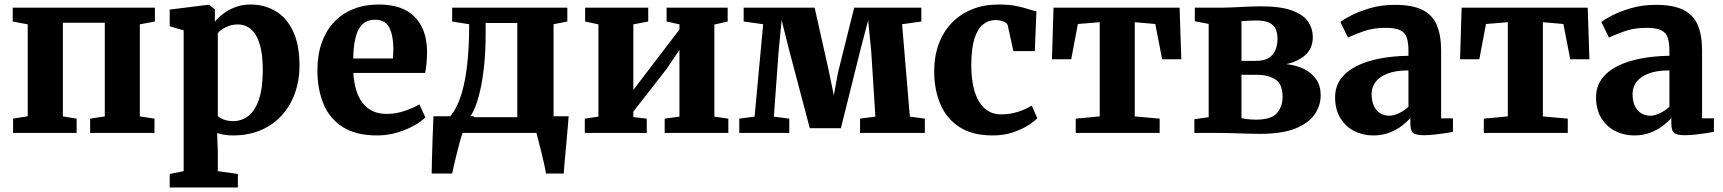

<svg xmlns="http://www.w3.org/2000/svg" viewBox="-20 -590 7648 852"><path d="M38 0V-63.5L103 -74V-482L36.5 -494.5V-556H667.5V-494.5L600.5 -482V-73.5L665.5 -63.5V0H380V-63.5L445 -73.5V-489H259V-73.5L320 -63.5V0Z M733 242V182L795 169.5V-455.5L733 -473.5V-547.5L906 -569H908L933.5 -548.5V-493.5Q947.5 -511.5 970.8 -529.2Q994 -547 1024.8 -558.5Q1055.5 -570 1092 -570Q1151 -570 1200.2 -542.2Q1249.5 -514.5 1279.2 -454.2Q1309 -394 1309 -296Q1309 -235.5 1290 -180Q1271 -124.5 1233.5 -81.5Q1196 -38.5 1140.8 -13.8Q1085.5 11 1012 11Q994 11 974.2 7.8Q954.5 4.5 943.5 0.5L946.5 82V169.5L1035.5 182V242ZM1015 -52.5Q1051 -52.5 1080.8 -74.5Q1110.5 -96.5 1128.2 -146.2Q1146 -196 1146 -279.5Q1146 -333.5 1138 -371.8Q1130 -410 1115 -434.5Q1100 -459 1079.8 -470.2Q1059.5 -481.5 1036 -481.5Q1016 -481.5 998.5 -475.8Q981 -470 967.5 -461.2Q954 -452.5 946.5 -443V-75.5Q953.5 -67 972 -59.8Q990.5 -52.5 1015 -52.5Z M1653.5 11Q1560 11 1501.5 -26Q1443 -63 1415.8 -128.2Q1388.5 -193.5 1388.5 -278Q1388.5 -347 1408 -401.2Q1427.5 -455.5 1463.2 -493Q1499 -530.5 1549 -550.2Q1599 -570 1660.5 -570Q1764.5 -570 1818.5 -516.8Q1872.5 -463.5 1875 -367.5Q1875 -334 1872.8 -309.5Q1870.5 -285 1866.5 -266.5H1548Q1550.5 -223 1561 -189.2Q1571.5 -155.5 1590 -132Q1608.5 -108.5 1635 -96.5Q1661.5 -84.5 1696.5 -84.5Q1737 -84.5 1777.5 -98.5Q1818 -112.5 1841 -127L1867.5 -69.5Q1852 -52.5 1819.2 -33.8Q1786.5 -15 1743.2 -2Q1700 11 1653.5 11ZM1547.5 -330.5H1723.5Q1724 -341 1724.8 -351.5Q1725.5 -362 1725.5 -372.5Q1725.5 -431.5 1707.8 -467Q1690 -502.5 1645 -502.5Q1624.5 -502.5 1607.2 -495Q1590 -487.5 1577 -468.8Q1564 -450 1556.2 -416.5Q1548.5 -383 1547.5 -330.5Z M1945 0V-66H1970.5Q1993.5 -89 2010.5 -126.5Q2027.5 -164 2039 -216Q2050.5 -268 2056.2 -334.8Q2062 -401.5 2062 -482.5L1986.5 -494.5V-556H2497.5V-494.5L2436.5 -482.5V0ZM2064.5 -70H2275.5V-488H2135V-437.5Q2135 -372 2129.8 -314.2Q2124.5 -256.5 2115 -208.8Q2105.5 -161 2092.5 -125.5Q2079.5 -90 2064.5 -70ZM1895.5 180Q1896 151.5 1897 109Q1898 66.5 1899.8 18.5Q1901.5 -29.5 1903.5 -74H2084L2033 -1Q2028.5 10 2021.5 35.8Q2014.5 61.5 2007 91.2Q1999.5 121 1993.8 145.8Q1988 170.5 1986.5 180ZM2402.5 180Q2400.5 164.5 2394.8 138.8Q2389 113 2382.2 85Q2375.5 57 2369.2 33.8Q2363 10.5 2360.5 0L2323 -74H2503.5Q2502.5 -60.5 2500.2 -34.5Q2498 -8.5 2495.2 23Q2492.5 54.5 2489.5 85.8Q2486.5 117 2484.5 142.2Q2482.5 167.5 2481.5 180Z M2575 0V-63.5L2635.5 -72.5V-482L2576.5 -494.5V-556H2856.5V-494.5L2790.5 -482V-191L2846.5 -264.5L2995 -459V-482L2938 -494.5V-556H3209V-494.5L3150 -481V-72.5L3212 -63.5V0H2929.5V-63.5L2995 -72.5V-368.5L2939.5 -286L2790.5 -95V-70.5L2850 -63.5V0Z M3260.5 0V-63.5L3328.5 -72.5L3366.5 -482.5L3280 -494.5V-556H3595L3659.5 -267.5L3680 -166.5L3698.5 -267.5L3770.5 -556H4068.5V-494.5L3983 -482.5L4017.5 -72.5L4084 -63.5V0H3796.5V-63.5L3864.5 -72.5L3846 -363L3832.5 -500.5L3797 -364.5L3711.5 -21H3573.5L3482 -367L3448.5 -500.5L3435.5 -367L3414 -72.5L3482.5 -63.5V0Z M4385.5 11Q4295 11 4237.8 -26Q4180.5 -63 4153 -127.5Q4125.5 -192 4125.5 -273.5Q4125.5 -340 4145.5 -394.5Q4165.5 -449 4203.2 -488.2Q4241 -527.5 4293.8 -548.8Q4346.5 -570 4411.5 -570Q4456 -570 4487.5 -563.8Q4519 -557.5 4541 -550.2Q4563 -543 4579 -540L4572 -363H4477L4452 -476.5Q4450 -485 4441 -490.5Q4432 -496 4420.2 -498.5Q4408.5 -501 4398.5 -501Q4367 -501 4342.8 -482Q4318.5 -463 4304.5 -419.8Q4290.5 -376.5 4290 -303.5Q4290 -248.5 4299 -207Q4308 -165.5 4325.2 -138Q4342.5 -110.5 4366.8 -96.5Q4391 -82.5 4420 -82.5Q4451 -82.5 4476.5 -88.2Q4502 -94 4522.5 -103Q4543 -112 4558.5 -121.5L4583 -65.5Q4570.5 -51.5 4542 -33.5Q4513.5 -15.5 4473.5 -2.2Q4433.5 11 4385.5 11Z M4753.5 0V-63.5L4860 -73.5V-491.5L4763 -483.5L4733.5 -327H4648L4655 -556H5214.5L5222 -327H5137L5106.5 -483.5L5015.5 -491.5V-73.5L5126 -63.5V0Z M5570 4Q5542.5 4 5512 3Q5481.5 2 5453 1Q5424.5 0 5403 0H5280V-61L5343.5 -70V-484L5282 -495.5V-556H5408Q5425.5 -556 5455 -557.5Q5484.5 -559 5516.5 -560.5Q5548.5 -562 5573.5 -562Q5664.5 -562 5715 -542.8Q5765.5 -523.5 5785.5 -492.8Q5805.5 -462 5805.5 -426.5Q5805.5 -375 5772.5 -345.8Q5739.5 -316.5 5687.5 -305.5Q5733 -300.5 5767.2 -283.5Q5801.5 -266.5 5821 -237.5Q5840.5 -208.5 5840.5 -167Q5840.5 -122 5814.2 -83Q5788 -44 5728.8 -20Q5669.5 4 5570 4ZM5553.5 -59Q5620.5 -59 5646 -87.8Q5671.5 -116.5 5671.5 -161Q5671.5 -216.5 5640 -237.2Q5608.5 -258 5558.5 -258H5489V-66Q5495.5 -64 5505.5 -62.5Q5515.5 -61 5528.2 -60Q5541 -59 5553.5 -59ZM5489 -320H5553.5Q5590 -320 5610.8 -333.5Q5631.5 -347 5640.2 -369.5Q5649 -392 5649 -418Q5649 -442.5 5640.8 -460.8Q5632.5 -479 5612.5 -489Q5592.5 -499 5555.5 -499Q5538 -499 5521.2 -498.2Q5504.5 -497.5 5489 -496Z M6073 11Q6028 11 5989.5 -8.5Q5951 -28 5927.8 -66Q5904.5 -104 5904.5 -158.5Q5904.5 -204.5 5929.2 -239Q5954 -273.5 5998.2 -296Q6042.5 -318.5 6101.8 -330Q6161 -341.5 6230 -342.5V-364.5Q6230 -400.5 6222.5 -423Q6215 -445.5 6193 -456Q6171 -466.5 6129 -466.5Q6071.5 -466.5 6028.5 -450.5Q5985.5 -434.5 5961.5 -423.5L5928 -492.5Q5940.5 -503 5975 -521Q6009.5 -539 6059.8 -553.8Q6110 -568.5 6169 -568.5Q6247.5 -568.5 6292.2 -546Q6337 -523.5 6356 -478.5Q6375 -433.5 6375 -364.5V-65H6427.5V-5Q6416 -2.5 6393.5 1Q6371 4.5 6345.2 7.2Q6319.5 10 6299 10Q6262.5 10 6250.5 -0.5Q6238.5 -11 6238.5 -42.5V-67Q6226 -51.5 6202.8 -33.2Q6179.5 -15 6147 -2Q6114.5 11 6073 11ZM6145 -76.5Q6165 -76.5 6189 -88.2Q6213 -100 6230 -116V-277.5Q6172 -277.5 6135.8 -263Q6099.5 -248.5 6083 -225Q6066.5 -201.5 6066.5 -173.5Q6066.5 -142.5 6076.2 -121Q6086 -99.5 6103.8 -88Q6121.5 -76.5 6145 -76.5Z M6564.5 0V-63.5L6671 -73.5V-491.5L6574 -483.5L6544.5 -327H6459L6466 -556H7025.5L7033 -327H6948L6917.5 -483.5L6826.5 -491.5V-73.5L6937 -63.5V0Z M7231 11Q7186 11 7147.5 -8.5Q7109 -28 7085.8 -66Q7062.5 -104 7062.5 -158.5Q7062.5 -204.5 7087.2 -239Q7112 -273.5 7156.2 -296Q7200.5 -318.5 7259.8 -330Q7319 -341.5 7388 -342.5V-364.5Q7388 -400.5 7380.5 -423Q7373 -445.5 7351 -456Q7329 -466.5 7287 -466.5Q7229.5 -466.5 7186.5 -450.5Q7143.5 -434.5 7119.5 -423.5L7086 -492.5Q7098.5 -503 7133 -521Q7167.5 -539 7217.8 -553.8Q7268 -568.5 7327 -568.5Q7405.5 -568.5 7450.2 -546Q7495 -523.5 7514 -478.5Q7533 -433.5 7533 -364.5V-65H7585.5V-5Q7574 -2.5 7551.5 1Q7529 4.5 7503.2 7.2Q7477.5 10 7457 10Q7420.5 10 7408.5 -0.5Q7396.5 -11 7396.5 -42.5V-67Q7384 -51.5 7360.8 -33.2Q7337.5 -15 7305 -2Q7272.5 11 7231 11ZM7303 -76.5Q7323 -76.5 7347 -88.2Q7371 -100 7388 -116V-277.5Q7330 -277.5 7293.8 -263Q7257.5 -248.5 7241 -225Q7224.5 -201.5 7224.5 -173.5Q7224.5 -142.5 7234.2 -121Q7244 -99.5 7261.8 -88Q7279.5 -76.5 7303 -76.5Z"/></svg>

Font: Merriweather ExtraBold
Style: Regular
Weight: 800
Version: Version 2.100